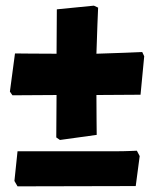

<svg xmlns="http://www.w3.org/2000/svg" viewBox="-20 -535 546 679"><path d="M179 -49 180 -199 24 -198 15 -211 33 -346Q46 -346 86 -345.5Q126 -345 180 -345L181 -502L312 -515L327 -508Q326 -493 324.5 -447.5Q323 -402 321 -345Q378 -347 423 -348.5Q468 -350 483 -351L490 -336L477 -200L321 -199Q321 -147 321.5 -108.5Q322 -70 322 -58L192 -40ZM31 105 42 0H265H377Q418 0 438.5 -1Q459 -2 464 -2L474 17L460 123L42 124Z"/></svg>

Font: Alegreya SC Black
Style: Regular
Weight: 900
Designer: Juan Pablo del Peral
Foundry: Huerta Tipografica
Version: Version 2.007; ttfautohint (v1.6)